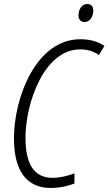

<svg xmlns="http://www.w3.org/2000/svg" viewBox="-20 -919 536 949"><path d="M398 -810C425 -810 441 -838 441 -867C441 -888 431 -899 411 -899C383 -899 368 -871 368 -843C368 -823 379 -810 398 -810ZM230 10C274 10 312 2 348 -12V-62C312 -49 276 -40 240 -40C151 -40 106 -104 106 -238C106 -411 199 -675 376 -675C413 -675 444 -665 469 -647L496 -692C464 -714 426 -725 377 -725C159 -725 49 -438 49 -235C49 -73 113 10 230 10Z"/></svg>

Font: Noto Sans Condensed Light
Style: Italic
Weight: 300
Width: 3
Italic angle: -12°
Designer: Monotype Design Team
Foundry: Monotype Imaging Inc.
Version: Version 2.013